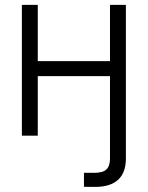

<svg xmlns="http://www.w3.org/2000/svg" viewBox="-20 -542 590 767"><path d="M360.8 204.6Q347.7 204.6 336.2 204.6Q324.7 204.6 315.4 204.1V148.4Q323.7 148.4 336.9 148.4Q350.1 148.4 356.9 148.4Q390.6 148.4 405 135Q419.4 121.6 419.4 91.3V0H482.9V91.3Q482.9 147.5 451.9 176Q420.9 204.6 360.8 204.6ZM435.5 -297.9V-237.8H115.2V-297.9ZM130.9 -522.5V0H67.4V-522.5ZM482.9 -522.5V0H419.4V-522.5Z"/></svg>

Font: Inter 28pt Light
Style: Regular
Weight: 300
Designer: Rasmus Andersson
Foundry: rsms
Version: Version 4.001;git-66647c0bb